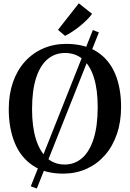

<svg xmlns="http://www.w3.org/2000/svg" viewBox="-20 -1010 764 1129"><path d="M526 -833.5 561.5 -819.5 196.5 98.5 161 85.5ZM356 11Q246 12 174 -36Q102 -84 66.8 -169.8Q31.5 -255.5 31.5 -367.5Q31.5 -455.5 56.2 -526.5Q81 -597.5 126.5 -647.8Q172 -698 234 -725Q296 -752 370 -752Q478.5 -751.5 550 -705.8Q621.5 -660 656.8 -576.8Q692 -493.5 692 -381Q692 -293.5 667.2 -221.5Q642.5 -149.5 597.5 -98Q552.5 -46.5 491 -18.2Q429.5 10 356 11ZM360 -42.5Q419 -42.5 462.8 -80.5Q506.5 -118.5 530.5 -193.8Q554.5 -269 554.5 -380.5Q554.5 -483 532.2 -553.8Q510 -624.5 467 -661.5Q424 -698.5 362.5 -698.5Q303.5 -698.5 260 -662.2Q216.5 -626 192.5 -552.5Q168.5 -479 168.5 -367.5Q168.5 -265.5 191 -192.8Q213.5 -120 256.2 -81.2Q299 -42.5 360 -42.5ZM362 -799.5 321 -834.5 443.5 -990.5 521.5 -928.5Q508 -910 488.5 -891Q469 -872 447 -854.2Q425 -836.5 403.2 -822.5Q381.5 -808.5 363 -799.5Z"/></svg>

Font: Merriweather 28pt SemiBold
Style: Regular
Weight: 600
Version: Version 2.100